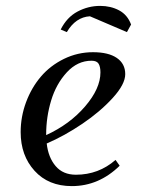

<svg xmlns="http://www.w3.org/2000/svg" viewBox="-20 -631 503 658"><path d="M50.8 -178.2Q50.8 -231 69.3 -280.8Q87.9 -330.6 120.1 -368.4Q152.3 -406.2 199.2 -429.2Q246.1 -452.1 298.8 -452.1Q351.6 -452.1 380.4 -432.4Q409.2 -412.6 409.2 -377Q409.2 -342.3 366.2 -295.2Q323.2 -248 262.2 -206.8Q201.2 -165.5 140.1 -139.2Q145.5 -91.3 170.7 -61.8Q195.8 -32.2 240.2 -32.2Q317.9 -32.2 376 -83L390.1 -63Q318.8 6.8 226.1 6.8Q146 6.8 98.4 -45.7Q50.8 -98.1 50.8 -178.2ZM138.2 -168Q219.2 -205.1 271.7 -266.4Q324.2 -327.6 324.2 -382.8Q324.2 -402.3 317.9 -412.6Q311.5 -422.9 293.9 -422.9Q245.6 -422.9 209 -383.1Q172.4 -343.3 155.3 -286.6Q138.2 -230 138.2 -169.9ZM188 -529.8Q209 -571.8 245.6 -591.3Q282.2 -610.8 323.2 -610.8Q359.4 -610.8 388.2 -595.5Q417 -580.1 429.2 -546.9L415 -521L288.1 -575.2Q239.3 -572.3 209 -521Z"/></svg>

Font: Dihjauti S
Style: Bold Italic
Weight: 700
Italic angle: -9°
Designer: T. Christopher White
Version: Version 3.0.0